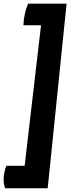

<svg xmlns="http://www.w3.org/2000/svg" viewBox="-43 -808 382 1042"><path d="M318.4 -788.1Q265.6 -788.1 109.4 -788.1Q98.6 -763.7 91.8 -732.4Q85 -700.2 84 -670.9Q116.2 -670.9 179.7 -670.9Q158.2 -480.5 90.8 91.8Q66.4 91.8 -7.8 91.8Q-14.6 104.5 -18.6 125Q-23.4 145.5 -23.4 167Q-23.4 181.6 -20.5 194.3Q-18.6 206.1 -14.6 213.9Q61.5 213.9 215.8 213.9Q241.2 -36.1 318.4 -788.1Z"/></svg>

Font: cl
Style: Bold Italic
Weight: 400
Designer: Mitja Miklavcic
Version: Version 7.504; 2011; Build 1022